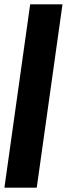

<svg xmlns="http://www.w3.org/2000/svg" viewBox="-42 -720 352 891"><path d="M98 -700H248L128.5 151H-21.5Z"/></svg>

Font: Urbanist Black
Style: Italic
Weight: 900
Italic angle: -8°
Designer: Corey Hu
Foundry: Corey Hu
Version: Version 1.330; ttfautohint (v1.8.4.7-5d5b)